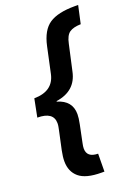

<svg xmlns="http://www.w3.org/2000/svg" viewBox="-162 -784 736 1011"><g transform="rotate(-20 205.5 -278.0)"><path d="M241 158 242 58Q180 57 180 7Q180 -5 184 -23L204 -120Q211 -154 211 -175Q211 -251 131 -274V-277Q242 -293 263 -395L295 -539Q304 -583 325.5 -598Q347 -613 389 -614L411 -714H391Q297 -714 249 -682Q201 -650 183 -566L152 -422Q133 -332 26 -331L6 -230Q96 -230 96 -166Q96 -156 94 -146Q92 -136 90 -126L68 -24Q61 10 61 35Q61 93 99.5 125.5Q138 158 225 158Z"/></g></svg>

Font: Noto Sans UI SemiCondensed
Style: Bold Italic
Weight: 700
Width: 4
Designer: Monotype Design Team
Foundry: Monotype Imaging Inc.
Version: 1.001